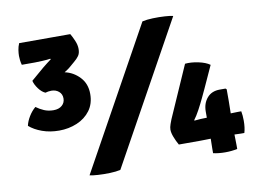

<svg xmlns="http://www.w3.org/2000/svg" viewBox="-75 -802 1242 921"><g transform="rotate(-10 545.5 -341.0)"><path d="M232.5 -385Q232.5 -406 217.8 -418.8Q203 -431.5 181 -431.5Q173 -431.5 165.8 -430.2Q158.5 -429 152 -427Q134.5 -434.5 119.5 -454.8Q104.5 -475 100 -494L162.5 -547.5Q173 -556.5 184.5 -565Q196 -573.5 205 -580.5L203 -583.5Q189 -581 164 -579.8Q139 -578.5 127.5 -578.5H63.5Q60 -591.5 58.8 -602.2Q57.5 -613 57.5 -622.5Q57.5 -635 59.8 -650.8Q62 -666.5 69 -683H318Q327.5 -667 336.2 -646.2Q345 -625.5 345 -606Q345 -585.5 336.2 -573Q327.5 -560.5 311.5 -547.5L284.5 -524.5Q274.5 -516.5 259.5 -507.5Q301.5 -498.5 332 -466.2Q362.5 -434 362.5 -384Q362.5 -336.5 338 -303.5Q313.5 -270.5 273 -253.5Q232.5 -236.5 186 -236.5Q141 -236.5 103.5 -250Q66 -263.5 41.5 -285Q46 -306.5 60 -329.5Q74 -352.5 92.5 -368Q110 -355 130.5 -346.2Q151 -337.5 176 -337.5Q202 -337.5 217.2 -350.8Q232.5 -364 232.5 -385ZM669.5 -683Q690.5 -688 721.2 -689Q752 -690 779.8 -688.2Q807.5 -686.5 819.5 -683L441.5 0Q421 5 390.2 6Q359.5 7 331.8 5.2Q304 3.5 291.5 0ZM739 -71Q728 -90 719.8 -111.2Q711.5 -132.5 711.5 -148Q711.5 -159.5 716.8 -174.5Q722 -189.5 725 -196.5L835.5 -447.5Q864.5 -450.5 900 -443Q935.5 -435.5 955.5 -421L906 -312.5Q899 -297.5 886.5 -271Q874 -244.5 859.5 -217.5Q845 -190.5 831.5 -173L833.5 -171Q846.5 -172.5 862.8 -173.5Q879 -174.5 893.5 -174.5Q893.5 -179.5 893.5 -182.5V-204Q893.5 -244 915.8 -270.2Q938 -296.5 978 -296.5H1006L1011 -292V-235.5Q1011 -219.5 1010.5 -204.5Q1010 -189.5 1010 -175H1010.5Q1018 -175 1027.2 -175.5Q1036.5 -176 1046 -176H1061.5Q1065.5 -155 1065.5 -129.5Q1065.5 -95.5 1058 -71H1041.5Q1035 -71 1025.2 -71.5Q1015.5 -72 1010 -72Q1010 -60 1010.5 -49Q1011 -38 1011 -22V-1.5Q984 4.5 952 4.5Q920.5 4.5 893.5 -1.5V-22Q893.5 -38 894 -49Q894.5 -60 894.5 -72Q885 -72 869.8 -71.5Q854.5 -71 841 -71Z"/></g></svg>

Font: Signika SC
Style: Bold
Weight: 700
Designer: Anna Giedryś
Foundry: Anna Giedryś
Version: Version 2.000; ttfautohint (v1.8.3) -l 8 -r 50 -G 200 -x 9 -